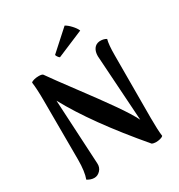

<svg xmlns="http://www.w3.org/2000/svg" viewBox="-209 -1039 1115 1194"><g transform="rotate(-30 348.5 -442.5)"><path d="M70 -2Q88 -50 88 -136L87 -559Q87 -641 80 -693Q86 -700 102 -704Q118 -708 135 -708Q158 -708 165 -701Q209 -638 296 -522Q395 -390 458 -300Q521 -210 547 -157L517 -616Q516 -621 516 -631Q516 -663 530 -683Q544 -703 570 -706Q599 -708 620 -695Q610 -660 610 -583L609 -133Q609 -46 615 -2Q609 5 594 9Q579 13 564 13Q545 13 534 7Q277 -295 155 -520L180 -56Q182 -26 163 -6Q144 14 120 14Q95 14 70 -2ZM309 -743Q303 -746 296 -756.5Q289 -767 290 -771L432 -899Q449 -891 471 -867.5Q493 -844 501 -824Z"/></g></svg>

Font: Arima Madurai ExtraBold
Style: Regular
Weight: 800
Designer: Joana Correia and Natanael Gama
Foundry: NDISCOVER
Version: Version 1.020